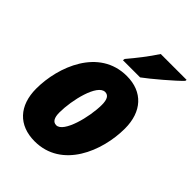

<svg xmlns="http://www.w3.org/2000/svg" viewBox="-224 -872 987 987"><g transform="rotate(45 270.0 -378.0)"><path d="M239 -617 237 -606H362C400 -633 510 -726 539 -758L540 -766H352C319 -715 278 -663 239 -617ZM211 10C408 10 493 -200 493 -365C493 -487 425 -563 309 -563C107 -563 25 -346 25 -188C25 -64 94 10 211 10ZM231 -127C207 -127 196 -148 196 -185C196 -275 232 -426 288 -426C312 -426 323 -406 323 -367C323 -279 284 -127 231 -127Z"/></g></svg>

Font: Noto Sans Condensed Black
Style: Italic
Weight: 900
Width: 3
Italic angle: -12°
Designer: Monotype Design Team
Foundry: Monotype Imaging Inc.
Version: Version 2.013